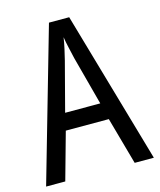

<svg xmlns="http://www.w3.org/2000/svg" viewBox="-108 -793 724 871"><g transform="rotate(-15 253.5 -357.5)"><path d="M416 0 354 -222H152L90 0H0L205 -715H300L506 0ZM274 -530Q269 -553 262 -582.5Q255 -612 252 -634Q248 -608 242 -581Q236 -554 230 -530L170 -301H335Z"/></g></svg>

Font: Noto Sans Myanmar Condensed
Style: Regular
Weight: 400
Width: 3
Designer: Monotype Design Team
Foundry: Monotype Imaging Inc.
Version: Version 2.107; ttfautohint (v1.8.4.7-5d5b)